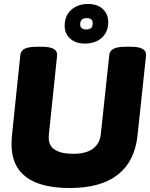

<svg xmlns="http://www.w3.org/2000/svg" viewBox="-20 -937 754 965"><path d="M331 8Q185 8 111.5 -47Q38 -102 38 -211Q38 -222 38.5 -233Q39 -244 40 -255L82 -659Q84 -682 104 -692Q124 -702 166 -702H191Q271 -702 267 -658L226 -264Q225 -259 225 -253.5Q225 -248 225 -243Q225 -204 256.5 -184Q288 -164 349 -164Q412 -164 447 -189.5Q482 -215 487 -265L529 -659Q531 -682 551 -692Q571 -702 613 -702H638Q718 -702 714 -658L671 -255Q657 -125 571.5 -58.5Q486 8 331 8ZM406 -718Q360 -718 332.5 -743Q305 -768 305 -808Q305 -858 338 -887.5Q371 -917 423 -917Q470 -917 497 -891.5Q524 -866 524 -826Q524 -777 492 -747.5Q460 -718 406 -718ZM413 -789Q430 -789 438 -796.5Q446 -804 446 -821Q446 -833 438.5 -839.5Q431 -846 417 -846Q400 -846 391.5 -838.5Q383 -831 383 -814Q383 -802 391 -795.5Q399 -789 413 -789Z"/></svg>

Font: Asap Black
Style: Italic
Weight: 900
Italic angle: -6°
Designer: Pablo Cosgaya
Foundry: Omnibus-Type
Version: Version 3.001